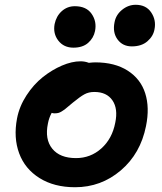

<svg xmlns="http://www.w3.org/2000/svg" viewBox="-20 -766 675 798"><path d="M527.8 -573.2Q489.7 -573.2 468.5 -602.1Q447.3 -630.9 456.1 -673.8Q461.9 -704.6 487.5 -725.3Q513.2 -746.1 543.9 -746.1Q587.4 -746.1 608.6 -714.1Q629.9 -682.1 622.1 -644Q617.2 -615.7 592.8 -594.5Q568.4 -573.2 527.8 -573.2ZM285.2 -567.9Q245.1 -567.9 222.4 -597.2Q199.7 -626.5 207 -666Q213.9 -699.2 236.8 -719.7Q259.8 -740.2 291 -740.2Q338.9 -740.2 360.8 -708.5Q382.8 -676.8 375 -637.2Q369.1 -607.9 346.4 -587.9Q323.7 -567.9 285.2 -567.9ZM292 12.2Q205.1 12.2 144.3 -25.9Q83.5 -64 59.6 -128.9Q35.6 -193.8 50.8 -273.9Q60.5 -324.2 90.1 -369.6Q119.6 -415 157.7 -445.3Q195.8 -475.6 237.3 -493.4Q278.8 -511.2 314.9 -511.2Q333 -511.2 349.1 -504.9Q366.7 -506.8 376 -506.8Q457 -506.8 510.7 -472.4Q564.5 -438 583.5 -378.4Q602.5 -318.8 586.9 -242.2Q564 -127.4 481.9 -57.6Q399.9 12.2 292 12.2ZM179.2 -252.9Q165.5 -187 197.3 -147.9Q229 -108.9 295.9 -108.9Q356.4 -108.9 401.4 -149.2Q446.3 -189.5 459 -255.9Q471.2 -314 447.3 -348.9Q423.3 -383.8 372.1 -383.8Q348.6 -383.8 330.8 -374Q313 -364.3 283.2 -339.8Q276.9 -335 265.1 -324.7Q253.4 -314.5 249 -311.3Q244.6 -308.1 236.6 -303Q228.5 -297.9 221.7 -296.4Q214.8 -294.9 206.1 -294.9Q200.7 -294.9 194.8 -296.9Q183.6 -276.4 179.2 -252.9Z"/></svg>

Font: Shantell Sans Normal
Style: Italic
Weight: 600
Italic angle: -11.31°
Designer: Stephen Nixon, Anya Danilova, Shantell Martin
Foundry: Arrow Type
Version: Version 1.006;[559af2be0]